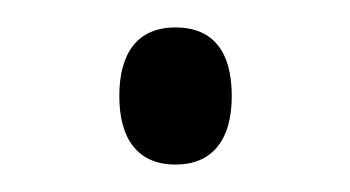

<svg xmlns="http://www.w3.org/2000/svg" viewBox="-20 -503 255 140"><path d="M67 -433C67 -401 81 -383 108 -383C134 -383 149 -400 149 -433C149 -467 134 -483 108 -483C80 -483 67 -464 67 -433Z"/></svg>

Font: Noto Sans Kannada UI Condensed Light
Style: Regular
Weight: 300
Width: 3
Designer: Jelle Bosma - Monotype Design Team
Foundry: Monotype Imaging Inc.
Version: Version 2.005